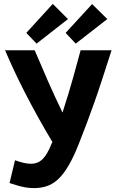

<svg xmlns="http://www.w3.org/2000/svg" viewBox="-20 -951 600 986"><path d="M155 15Q133 15 112 11.5Q91 8 71 2Q51 -4 29 -11L57 -128Q82 -119 102 -114.5Q122 -110 140 -110Q174 -110 198 -133Q222 -156 244 -211L249 -222Q210 -287 174.5 -351Q139 -415 108 -475.5Q77 -536 51.5 -591Q26 -646 6 -693H158Q175 -654 191.5 -615.5Q208 -577 225 -537.5Q242 -498 261 -457.5Q280 -417 301 -373Q333 -471 357 -557.5Q381 -644 394 -693H553Q526 -609 504.5 -543Q483 -477 463.5 -422Q444 -367 425 -316.5Q406 -266 385 -213Q359 -147 333.5 -103Q308 -59 281 -33Q254 -7 223 4Q192 15 155 15ZM168 -727 115 -782 251 -931 329 -853ZM369 -727 317 -782 453 -930 531 -853Z"/></svg>

Font: Ubuntu Sans Mono
Style: Bold
Weight: 700
Monospace: yes
Designer: Dalton Maag Ltd
Foundry: Dalton Maag Ltd
Version: Version 1.006